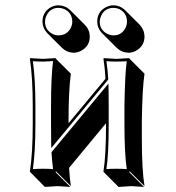

<svg xmlns="http://www.w3.org/2000/svg" viewBox="-20 -654 673 733"><path d="M351.1 -570.8Q351.1 -610.4 386.2 -627.4Q399.9 -633.8 414.1 -633.8Q439 -632.8 456.5 -616.2L513.2 -559.6Q531.2 -540 531.7 -514.6Q531.7 -478.5 499 -460Q484.9 -452.6 470.7 -452.6Q444.3 -453.6 425.8 -471.2L369.1 -527.8Q351.6 -546.4 351.1 -570.8ZM142.1 -570.8Q142.1 -608.9 175.3 -627Q189 -633.8 203.1 -633.8Q229.5 -632.8 247.6 -615.7L304.2 -559.1Q322.3 -540 322.8 -514.6Q322.8 -477.5 288.6 -459.5Q274.4 -452.6 259.8 -452.6Q235.4 -453.6 217.3 -470.7L160.6 -527.3Q142.6 -546.4 142.1 -570.8ZM384.8 -183.6 243.7 -13.2Q245.6 22.9 250.5 56.6L193.8 0L191.9 2.9L248.5 59.6Q246.6 59.6 200.7 56.6L151.4 59.6L95.2 2.9L94.2 0Q105 -70.3 105 -180.2V-249Q105 -356.4 94.2 -429.2L95.2 -432.1Q97.2 -432.1 144 -429.2L191.9 -432.1L193.8 -429.2L250.5 -372.6Q241.7 -307.1 241.7 -193.4V-183.6L382.8 -353.5Q380.4 -394 375 -429.2L376 -432.1Q377.9 -432.1 424.8 -429.2L473.1 -432.1L475.1 -429.2L531.7 -372.6Q523.4 -318.8 521.5 -193.4V-122.6Q521.5 -6.3 531.7 56.6L475.1 0L473.1 2.9L529.8 59.6Q527.8 59.6 481.4 56.6L432.6 59.6L376 2.9L375 0Q384.8 -61 384.8 -179.2ZM174.8 -250Q174.8 -360.4 182.6 -420.9Q165.5 -419.4 144 -418.9Q121.6 -418.9 105.5 -420.4Q115.2 -350.6 115.2 -249V-180.2Q115.2 -74.7 105.5 -8.3Q123 -9.8 144 -9.8Q166.5 -9.8 182.6 -8.3Q178.7 -38.6 176.8 -69.3V-73.2L394 -335L394.5 -307.6Q395 -281.7 395 -250V-179.2Q395 -65.4 386.2 -8.3Q402.8 -9.8 425 -9.8Q447.3 -9.8 463.9 -8.3Q455.1 -69.3 455.1 -179.2V-250Q457 -371.6 463.9 -420.4Q446.3 -418.9 424.8 -418.9Q402.3 -418.9 386.2 -420.4Q391.1 -388.2 393.1 -354V-350.1L175.8 -88.9L175.3 -115.7Q174.8 -142.1 174.8 -180.2ZM151.9 -570.8Q151.9 -539.6 180.7 -524.4Q191.9 -519 203.1 -519Q235.8 -519 251 -548.8Q255.9 -560.1 255.9 -570.8Q255.9 -605.5 224.6 -619.6Q213.9 -624 203.1 -624Q171.4 -624 157.2 -594.2Q151.9 -582.5 151.9 -570.8ZM360.8 -570.8Q360.8 -539.1 390.6 -524.4Q402.3 -519 414.1 -519Q444.8 -519 459.5 -548.3Q464.8 -559.6 464.8 -570.8Q464.8 -605 434.6 -619.6Q424.3 -624 414.1 -624Q379.4 -624 365.7 -592.8Q360.8 -581.5 360.8 -570.8Z"/></svg>

Font: Linux Biolinum Shadow O
Style: Bold
Weight: 700
Designer: Philipp H. Poll
Foundry: Philipp H. Poll
Version: Version 0.9.2